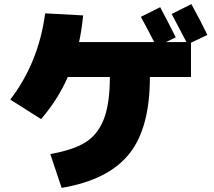

<svg xmlns="http://www.w3.org/2000/svg" viewBox="-20 -855 1040 935"><path d="M280 60 225 -105Q335 -124 395.5 -161.5Q456 -199 485.5 -274.5Q515 -350 515 -480H310Q262 -370 180 -275L30 -370Q168 -550 200 -790L385 -780Q377 -703 365 -650H731Q695 -720 666 -773L760 -820Q801 -743 836 -673L788 -650H888Q847 -729 816 -787L912 -835Q958 -751 990 -685L910 -647V-480H710Q710 -229 607.5 -103.5Q505 22 280 60Z"/></svg>

Font: Mplus 1p Black
Style: Regular
Weight: 900
Version: Version 1.061